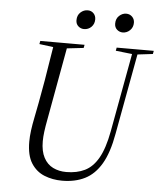

<svg xmlns="http://www.w3.org/2000/svg" viewBox="-58 -893 805 959"><g transform="rotate(5 344.5 -413.5)"><path d="M211 -642 117 -654 120 -670H342L339 -654L233 -642ZM289 16Q241 16 200 -0.5Q159 -17 134 -56Q109 -95 109 -164Q109 -190 113 -220.5Q117 -251 124 -285L139 -362Q151 -426 159.5 -476Q168 -526 175 -572Q182 -618 191 -670H260L189 -279Q183 -248 179.5 -221Q176 -194 176 -172Q176 -122 193 -90Q210 -58 239.5 -43.5Q269 -29 306 -29Q359 -29 399 -48.5Q439 -68 466.5 -116.5Q494 -165 510 -251L587 -670H614L535 -241Q518 -145 485 -89Q452 -33 403 -8.5Q354 16 289 16ZM589 -644 500 -654 503 -670H689L686 -654L602 -644ZM332 -748Q316 -748 303.5 -759Q291 -770 291 -789Q291 -814 307 -828.5Q323 -843 343 -843Q361 -843 372.5 -831Q384 -819 384 -801Q384 -778 369 -763Q354 -748 332 -748ZM526 -748Q510 -748 497.5 -759Q485 -770 485 -789Q485 -814 501 -828.5Q517 -843 536 -843Q554 -843 566 -831Q578 -819 578 -801Q578 -778 562.5 -763Q547 -748 526 -748Z"/></g></svg>

Font: Source Serif 4 60pt
Style: Italic
Weight: 400
Italic angle: -12°
Version: Version 4.004;hotconv 1.0.116;makeotfexe 2.5.65601